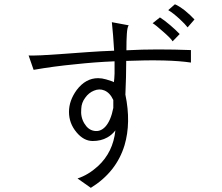

<svg xmlns="http://www.w3.org/2000/svg" viewBox="-20 -859 1040 901"><path d="M584 -740.2 504.9 -754.9Q507.8 -728.5 510.7 -692.4Q513.7 -657.2 515.6 -621.1Q456.1 -619.1 389.6 -614.3Q350.6 -611.3 281.2 -606.4Q204.1 -601.6 175.8 -599.6Q130.9 -597.7 114.3 -598.6L137.7 -531.2Q232.4 -547.9 335 -557.6Q423.8 -567.4 517.6 -571.3Q517.6 -540 517.6 -513.7Q516.6 -488.3 514.6 -473.6L505.9 -477.5Q489.3 -483.4 478.5 -486.3Q458 -492.2 440.4 -492.2Q381.8 -492.2 339.8 -436.5Q303.7 -386.7 303.7 -334Q303.7 -280.3 338.9 -238.3Q373 -197.3 415 -197.3Q454.1 -197.3 483.4 -213.9Q504.9 -225.6 521.5 -247.1Q510.7 -144.5 439.5 -79.1Q394.5 -38.1 343.8 -21.5L406.2 22.5Q526.4 -51.8 564.5 -177.7Q595.7 -283.2 568.4 -415Q570.3 -454.1 571.3 -497.1Q572.3 -535.2 572.3 -573.2Q667 -577.1 748 -575.2Q824.2 -573.2 876 -565.4V-624Q798.8 -627 719.7 -627Q647.5 -627 573.2 -623Q573.2 -672.9 575.2 -699.2Q577.1 -731.4 584 -740.2ZM511.7 -389.6V-352.5Q500 -292 473.6 -263.7Q450.2 -239.3 420.9 -245.1Q393.6 -250 376 -279.3Q357.4 -309.6 361.3 -348.6Q362.3 -377 379.9 -400.4Q396.5 -423.8 420.9 -433.6Q446.3 -444.3 469.7 -434.6Q496.1 -423.8 511.7 -389.6ZM800.8 -838.9 769.5 -811.5Q793.9 -796.9 824.2 -768.6Q848.6 -746.1 860.4 -730.5L892.6 -767.6Q874 -788.1 847.7 -809.6Q818.4 -832 800.8 -838.9ZM730.5 -777.3 696.3 -750Q710 -742.2 745.1 -710.9Q783.2 -677.7 790 -665L823.2 -699.2Q804.7 -718.8 778.3 -741.2Q752 -763.7 730.5 -777.3Z"/></svg>

Font: Dotum
Style: Regular
Weight: 400
Version: Version 2.21